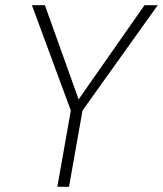

<svg xmlns="http://www.w3.org/2000/svg" viewBox="-20 -720 628 740"><path d="M201 0 253 -294 103 -700H153L283 -337L537 -700H588L298 -294L246 0Z"/></svg>

Font: DM Sans 10pt ExtraLight
Style: Italic
Weight: 250
Italic angle: -10°
Version: Version 4.004;gftools[0.9.30]